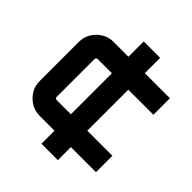

<svg xmlns="http://www.w3.org/2000/svg" viewBox="-224 -846 1083 1083"><g transform="rotate(45 318.0 -304.0)"><path d="M290 104V0H171Q133 0 102 -19Q71 -38 52 -69Q33 -100 33 -138V-452Q33 -490 52 -521Q71 -552 102 -571Q133 -590 171 -590H290V-712H421V-590H621V-458H421V-131H621V0H421V104ZM176 -131H290V-458H176Q171 -458 167.5 -454.5Q164 -451 164 -446V-143Q164 -138 167.5 -134.5Q171 -131 176 -131Z"/></g></svg>

Font: Orbitron
Style: Bold
Weight: 700
Designer: Matt McInerney
Foundry: The League of Moveable Type
Version: Version 2.001